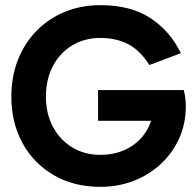

<svg xmlns="http://www.w3.org/2000/svg" viewBox="-20 -712 759 744"><path d="M369 12Q266 12 188 -33.5Q110 -79 67 -158Q24 -237 24 -337Q24 -415 49.5 -480Q75 -545 121.5 -592.5Q168 -640 231 -666Q294 -692 369 -692Q486 -692 562 -642.5Q638 -593 681 -506L559 -460Q522 -518 475.5 -541.5Q429 -565 369 -565Q308 -565 260.5 -536.5Q213 -508 185.5 -457Q158 -406 158 -337Q158 -271 185.5 -220Q213 -169 260.5 -140.5Q308 -112 369 -112Q427 -112 472.5 -135.5Q518 -159 545 -200.5Q572 -242 574 -297L607 -244H360V-363H692Q696 -349 698 -332.5Q700 -316 700 -300Q700 -232 674 -175Q648 -118 602.5 -76Q557 -34 497.5 -11Q438 12 369 12Z"/></svg>

Font: Gabarito SemiBold
Style: Regular
Weight: 600
Designer: Leandro Assis / Alvaro Franca / Felipe Casaprima
Foundry: Naipe Foundry
Version: Version 1.000